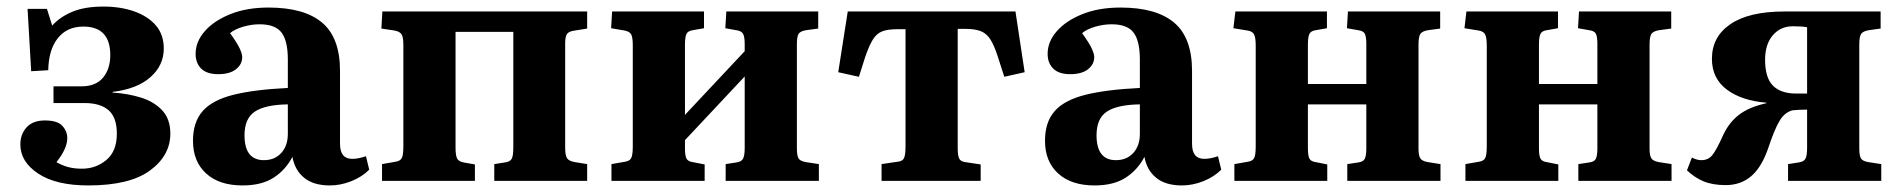

<svg xmlns="http://www.w3.org/2000/svg" viewBox="-20 -551 5788 585"><path d="M249 14Q151 14 96.5 -22Q42 -58 42 -111Q42 -142 61 -163Q80 -184 117 -184Q155 -184 170 -167.5Q185 -151 185 -130Q185 -114 176.5 -95.5Q168 -77 152 -57Q169 -47 187.5 -42Q206 -37 230 -37Q272 -37 304 -63.5Q336 -90 336 -144Q336 -193 311 -215Q286 -237 238 -237H143V-288H229Q272 -288 294 -314.5Q316 -341 316 -383Q316 -470 234 -470Q184 -470 156 -434.5Q128 -399 127 -337L75 -334L64 -524H123L139 -473Q162 -499 200 -515Q238 -531 295 -531Q347 -531 388.5 -516.5Q430 -502 454.5 -474Q479 -446 479 -403Q479 -352 438.5 -316Q398 -280 323 -271V-269Q370 -266 410 -253.5Q450 -241 474.5 -214.5Q499 -188 499 -144Q499 -77 437 -31.5Q375 14 249 14Z M719 14Q648 14 608 -22.5Q568 -59 568 -122Q568 -179 597.5 -212.5Q627 -246 690.5 -262Q754 -278 857 -283V-370Q857 -426 838 -451.5Q819 -477 771 -477Q746 -477 720.5 -469.5Q695 -462 681 -450Q702 -421 710 -404Q718 -387 718 -377Q718 -355 699 -340Q680 -325 645 -325Q610 -325 593 -342Q576 -359 576 -387Q576 -424 604 -456Q632 -488 682 -508Q732 -528 798 -528Q907 -528 961.5 -482Q1016 -436 1016 -335V-113Q1016 -67 1053 -67Q1072 -67 1095 -75L1105 -34Q1083 -12 1050.5 1Q1018 14 985 14Q935 14 906.5 -9.5Q878 -33 871 -73Q850 -33 813.5 -9.5Q777 14 719 14ZM784 -63Q817 -63 837 -85Q857 -107 857 -143V-233Q788 -232 756.5 -211Q725 -190 725 -139Q725 -63 784 -63Z M1144 0V-51L1184 -58Q1199 -60 1204 -69Q1209 -78 1209 -106V-414Q1209 -438 1203.5 -446.5Q1198 -455 1182 -458L1142 -464L1145 -516H1769V-464L1732 -458Q1714 -456 1708 -448Q1702 -440 1702 -419V-101Q1702 -77 1708 -68.5Q1714 -60 1732 -57L1769 -51V0H1486V-51L1518 -56Q1534 -58 1539 -67Q1544 -76 1544 -102V-454H1368V-102Q1368 -78 1372.5 -68.5Q1377 -59 1393 -56L1427 -50V0Z M1843 0V-51L1883 -58Q1898 -60 1903 -69Q1908 -78 1908 -105V-412Q1908 -438 1903 -446.5Q1898 -455 1883 -458L1842 -465L1845 -516H2125V-465L2091 -459Q2076 -457 2071.5 -447.5Q2067 -438 2067 -414V-201L2249 -395V-417Q2249 -439 2244 -448Q2239 -457 2223 -459L2190 -465L2193 -516H2473V-464L2436 -459Q2418 -456 2413 -447.5Q2408 -439 2408 -415V-99Q2408 -77 2413 -68.5Q2418 -60 2436 -57L2475 -51V0H2191V-51L2223 -56Q2239 -58 2244 -67.5Q2249 -77 2249 -100V-318L2067 -124V-100Q2067 -77 2071.5 -68Q2076 -59 2091 -57L2127 -50V0Z M2666 0V-51L2713 -58Q2729 -59 2734 -68.5Q2739 -78 2739 -105V-462H2714Q2685 -462 2668 -455.5Q2651 -449 2639.5 -430.5Q2628 -412 2616 -377L2597 -317L2534 -331L2563 -516H3074L3102 -331L3040 -317L3020 -379Q3009 -413 2997.5 -431Q2986 -449 2968.5 -456Q2951 -463 2922 -463H2898V-100Q2898 -77 2902.5 -68Q2907 -59 2921 -57L2968 -50V0Z M3315 14Q3244 14 3204 -22.5Q3164 -59 3164 -122Q3164 -179 3193.5 -212.5Q3223 -246 3286.5 -262Q3350 -278 3453 -283V-370Q3453 -426 3434 -451.5Q3415 -477 3367 -477Q3342 -477 3316.5 -469.5Q3291 -462 3277 -450Q3298 -421 3306 -404Q3314 -387 3314 -377Q3314 -355 3295 -340Q3276 -325 3241 -325Q3206 -325 3189 -342Q3172 -359 3172 -387Q3172 -424 3200 -456Q3228 -488 3278 -508Q3328 -528 3394 -528Q3503 -528 3557.5 -482Q3612 -436 3612 -335V-113Q3612 -67 3649 -67Q3668 -67 3691 -75L3701 -34Q3679 -12 3646.5 1Q3614 14 3581 14Q3531 14 3502.5 -9.5Q3474 -33 3467 -73Q3446 -33 3409.5 -9.5Q3373 14 3315 14ZM3380 -63Q3413 -63 3433 -85Q3453 -107 3453 -143V-233Q3384 -232 3352.5 -211Q3321 -190 3321 -139Q3321 -63 3380 -63Z M3741 0V-51L3781 -58Q3796 -60 3801 -69Q3806 -78 3806 -105V-412Q3806 -438 3800.5 -447Q3795 -456 3781 -458L3738 -465L3744 -516H4023V-465L3989 -459Q3974 -457 3969.5 -447.5Q3965 -438 3965 -414V-295H4143V-417Q4143 -439 4138.5 -448Q4134 -457 4118 -459L4084 -465L4087 -516H4368V-464L4331 -459Q4313 -456 4307.5 -447.5Q4302 -439 4302 -415V-99Q4302 -77 4307.5 -68.5Q4313 -60 4331 -57L4369 -51V0H4085V-51L4118 -56Q4134 -58 4138.5 -67.5Q4143 -77 4143 -100V-233H3965V-100Q3965 -77 3969.5 -68Q3974 -59 3989 -57L4024 -50V0Z M4445 0V-51L4485 -58Q4500 -60 4505 -69Q4510 -78 4510 -105V-412Q4510 -438 4504.5 -447Q4499 -456 4485 -458L4442 -465L4448 -516H4727V-465L4693 -459Q4678 -457 4673.5 -447.5Q4669 -438 4669 -414V-295H4847V-417Q4847 -439 4842.5 -448Q4838 -457 4822 -459L4788 -465L4791 -516H5072V-464L5035 -459Q5017 -456 5011.5 -447.5Q5006 -439 5006 -415V-99Q5006 -77 5011.5 -68.5Q5017 -60 5035 -57L5073 -51V0H4789V-51L4822 -56Q4838 -58 4842.5 -67.5Q4847 -77 4847 -100V-233H4669V-100Q4669 -77 4673.5 -68Q4678 -59 4693 -57L4728 -50V0Z M5238 13Q5198 13 5170.5 1.5Q5143 -10 5120 -32L5135 -71Q5150 -63 5164 -63Q5184 -63 5196.5 -77.5Q5209 -92 5231 -141Q5249 -179 5279.5 -202Q5310 -225 5360 -236L5363 -238Q5287 -244 5241.5 -278Q5196 -312 5196 -372Q5196 -439 5252.5 -477.5Q5309 -516 5417 -516H5710V-464L5674 -459Q5656 -456 5650.5 -447.5Q5645 -439 5645 -415V-99Q5645 -77 5650 -68.5Q5655 -60 5673 -57L5712 -51V0H5428V-51L5460 -56Q5476 -58 5481 -67.5Q5486 -77 5486 -100V-217Q5477 -217 5463.5 -216.5Q5450 -216 5442 -215Q5418 -209 5402.5 -183.5Q5387 -158 5368 -101Q5348 -42 5316 -14.5Q5284 13 5238 13ZM5452 -266H5486V-468Q5470 -471 5443 -471Q5405 -471 5381.5 -443.5Q5358 -416 5358 -369Q5358 -314 5382 -290Q5406 -266 5452 -266Z"/></svg>

Font: Literata 36pt
Style: Bold
Weight: 700
Designer: Latin by Veronika Burian and Jose Scaglione. Greek by Irene Vlachou. Cyrillic by Vera Evstafieva.
Foundry: TypeTogether
Version: Version 3.002